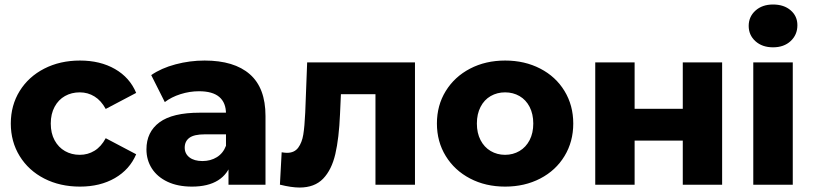

<svg xmlns="http://www.w3.org/2000/svg" viewBox="-20 -816 3590 848"><path d="M27.7 -270.4Q27.7 -350.7 66.9 -414.1Q106.2 -477.4 175.7 -513Q245.2 -548.6 333.3 -548.6Q422.7 -548.6 487.9 -511.1Q553.1 -473.7 581.4 -405.7L446.9 -334.8Q426.8 -371.8 397.4 -389.9Q368.1 -408.1 332.3 -408.1Q296.1 -408.1 267.1 -391.9Q238.1 -375.7 221.2 -344.3Q204.2 -312.9 204.2 -270.4Q204.2 -227.4 221.2 -196.3Q238.1 -165.2 267.1 -148.7Q296.1 -132.2 332.3 -132.2Q368.1 -132.2 397.4 -150.2Q426.8 -168.1 446.9 -205.6L581.4 -134.7Q552.7 -67.1 487.4 -29.4Q422.2 8.2 333.3 8.2Q245.2 8.2 175.7 -27.3Q106.2 -62.9 66.9 -126.6Q27.7 -190.2 27.7 -270.4Z M989.2 -102.8 978.1 -127V-313.7Q978.1 -362.2 948.7 -387.6Q919.2 -413 859 -413Q818 -413 777.3 -400.2Q736.7 -387.3 707.9 -365.1L647.9 -484.3Q692.2 -515.1 755.2 -531.8Q818.1 -548.6 883.7 -548.6Q1014.3 -548.6 1083.4 -488.1Q1152.6 -427.6 1152.6 -303.8V0H989.2ZM626.8 -156.4Q626.8 -233 684.3 -275.7Q741.9 -318.3 862.6 -318.3H997.4V-222.7H884.8Q837.3 -222.7 816.6 -207.4Q795.8 -192.1 795.8 -163.8Q795.8 -137.2 816.7 -120.9Q837.7 -104.7 874.2 -104.7Q910.2 -104.7 937.9 -121.9Q965.6 -139.1 978.1 -172.2L1003.1 -101.2Q987.4 -47.3 943.2 -19.6Q899 8.2 828 8.2Q765.2 8.2 719.9 -13.2Q674.7 -34.6 650.7 -71.9Q626.8 -109.3 626.8 -156.4Z M1216.3 -0.4 1224 -143.4Q1239.1 -141 1247.4 -141Q1280.3 -141 1297.1 -163.7Q1313.8 -186.4 1319.5 -221.4Q1325.2 -256.3 1328.1 -318.8L1336.6 -540.3H1812.8V0H1638.3V-440.2L1677.1 -399.9H1451.3L1487.6 -442.3L1481.7 -311.1Q1477.2 -205.1 1461 -135.6Q1444.8 -66 1407.1 -26.8Q1369.3 12.3 1303.1 12.3Q1267.4 12.3 1216.3 -0.4Z M1909.7 -270.5Q1909.7 -350.7 1948.7 -413.9Q1987.7 -477.2 2056.2 -512.9Q2124.7 -548.6 2211.1 -548.6Q2297.4 -548.6 2366.1 -513Q2434.8 -477.5 2473.3 -414Q2511.9 -350.5 2511.9 -270.4Q2511.9 -190.3 2473.3 -126.8Q2434.8 -63.2 2366.1 -27.5Q2297.4 8.2 2211.1 8.2Q2124.7 8.2 2056.2 -27.6Q1987.7 -63.4 1948.7 -126.9Q1909.7 -190.4 1909.7 -270.5ZM2335.3 -270.4Q2335.3 -312.4 2319.2 -343.8Q2303 -375.2 2274.5 -391.7Q2245.9 -408.1 2210.8 -408.1Q2175.8 -408.1 2147.1 -391.7Q2118.5 -375.2 2102.4 -343.8Q2086.2 -312.4 2086.2 -270.4Q2086.2 -228.4 2102.4 -197.2Q2118.5 -165.9 2147.1 -149Q2175.7 -132.2 2210.7 -132.2Q2245.8 -132.2 2274.4 -149Q2303 -165.9 2319.2 -197.2Q2335.3 -228.4 2335.3 -270.4Z M2609 -540.3H2782.9V-335.4H2995.6V-540.3H3169.4V0H2995.6V-194.9H2782.9V0H2609Z M3307 -540.3H3481.4V0H3307ZM3286.7 -701.6Q3286.7 -742.2 3316.6 -769.2Q3346.6 -796.1 3394.2 -796.1Q3442.4 -796.1 3472.1 -770.4Q3501.8 -744.8 3501.8 -704.7Q3501.8 -662.4 3472.1 -634.7Q3442.4 -607 3394.2 -607Q3346.6 -607 3316.6 -633.9Q3286.7 -660.9 3286.7 -701.6Z"/></svg>

Font: iiserrat Thin
Style: Regular
Weight: 100
Designer: Akira Ohta
Foundry: Akira Ohta
Version: Version 1.200;Glyphs 3.3.1 (3343)